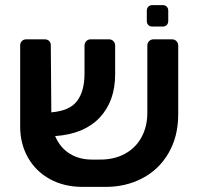

<svg xmlns="http://www.w3.org/2000/svg" viewBox="-20 -725 770 752"><path d="M654 -571Q664 -571 671 -564Q678 -557 678 -547V-277Q678 -191 640.5 -126Q603 -61 537 -26.5Q471 8 389 7H304Q231 7 175.5 -23.5Q120 -54 89.5 -108Q59 -162 59 -229V-547Q59 -558 66 -564.5Q73 -571 83 -571H155Q166 -571 172.5 -564.5Q179 -558 179 -547L181 -285Q253 -291 282 -329.5Q311 -368 311 -437V-546Q311 -557 318 -564Q325 -571 335 -571H407Q417 -571 424 -564Q431 -557 431 -546V-434Q431 -329 370.5 -264.5Q310 -200 196 -192Q215 -147 252.5 -123.5Q290 -100 340 -100H368Q425 -99 468 -122Q511 -145 534 -187Q557 -229 557 -283V-547Q557 -557 564 -564Q571 -571 582 -571ZM577 -621Q567 -621 561 -627Q555 -633 555 -643V-683Q555 -693 561 -699Q567 -705 577 -705H617Q627 -705 633 -699Q639 -693 639 -683V-643Q639 -633 633 -627Q627 -621 617 -621Z"/></svg>

Font: Rubik AZ
Style: Regular
Weight: 500
Designer: Hubert and Fischer
Foundry: Hubert & Fischer
Version: Version 2.000